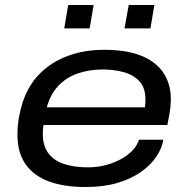

<svg xmlns="http://www.w3.org/2000/svg" viewBox="-20 -739 754 771"><path d="M324 12Q236 12 175 -11Q114 -34 82 -80.5Q50 -127 50 -198Q50 -234 56 -267Q62 -300 71 -328Q94 -398 141 -444.5Q188 -491 253.5 -515Q319 -539 398 -539Q490 -539 549 -514.5Q608 -490 637 -445.5Q666 -401 666 -341Q666 -328 664 -307Q662 -286 652 -237H155Q153 -227 152.5 -218Q152 -209 152 -201Q152 -152 175 -122.5Q198 -93 238.5 -80Q279 -67 333 -67Q372 -67 406.5 -76.5Q441 -86 468.5 -101.5Q496 -117 514 -137Q532 -157 538 -178H636Q630 -143 607.5 -109.5Q585 -76 546 -48.5Q507 -21 451.5 -4.5Q396 12 324 12ZM168 -308H562Q563 -317 563.5 -325Q564 -333 564 -340Q564 -386 540.5 -412Q517 -438 477.5 -449Q438 -460 392 -460Q338 -460 292 -444Q246 -428 214 -394Q182 -360 168 -308ZM238 -625 254 -719H356L340 -625ZM480 -625 497 -719H600L584 -625Z"/></svg>

Font: Archivo Expanded
Style: Italic
Weight: 400
Width: 7
Italic angle: -10°
Designer: Hector Gatti
Foundry: Omnibus-Type
Version: Version 2.001